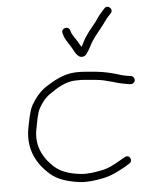

<svg xmlns="http://www.w3.org/2000/svg" viewBox="-57 -888 736 926"><g transform="rotate(-5 311.5 -425.0)"><path d="M583.1 -498C553.8 -501.7 541.1 -504.4 512.9 -514C482.9 -522.3 454.1 -529.1 418.9 -533C387.2 -535.5 352 -540.4 317.2 -539C256.7 -536.7 209.4 -507.2 169.3 -482C139.7 -461.6 115.6 -432.5 97 -400C81.3 -370.7 74.5 -327.3 67.3 -292C47 -184.3 96 -111.4 149.4 -64C184.4 -32.6 232.5 -18.1 290.5 -10C332.5 -5.6 369.9 -11.6 406 -19C446.5 -27 482.5 -46.5 514.4 -64L537.1 -78C558.8 -90 540.6 -125 518.8 -111L495.1 -98C467.3 -81.3 436.8 -64 400 -57C366.8 -50.9 334.8 -44.6 296.6 -49C246.8 -54.8 206.2 -67.9 175.9 -94C130.4 -133.7 86.8 -198.5 106 -286C111.7 -314.2 118 -358.4 131 -382C146.2 -409.5 165.6 -433.4 190.5 -449C222.6 -471.3 265.9 -500 317.2 -500C350.6 -501.5 382.8 -496.4 413.9 -494C464.1 -489.8 507.9 -469.4 552.3 -463C563.7 -461.4 578.9 -455.3 589.7 -462.5C605.5 -473 598.1 -494.2 583.1 -498ZM271.4 -732 273.9 -724C278.2 -704.8 292.8 -686.2 302.2 -671L309.5 -659C318.4 -644.6 324.4 -627.1 338.3 -617C348.9 -605.9 370.3 -610.7 377.7 -623C386.4 -636.4 392.5 -643.4 401.7 -663C416.8 -693.7 442.5 -721.3 461.1 -746C476 -763.5 487.5 -784.4 503.9 -800L511.3 -808C528.2 -827.1 499.9 -853.4 482.7 -834L475.3 -826C465.1 -815 452.1 -800.1 444.2 -787L431.3 -769C410.6 -744.1 382.9 -711.4 367.6 -679C363.1 -669.7 359.4 -663 356.5 -659C351.8 -665.7 347.5 -674.9 343.7 -681L336.3 -693C330.3 -700.7 320.6 -717.6 315 -726C312.9 -730.7 310.8 -738.4 309 -744C301.4 -767.4 263.5 -756.5 271.4 -732Z"/></g></svg>

Font: Just Breathe
Style: Obl1
Weight: 400
Foundry: Cannot Into Space Fonts
Version: Version 0.72